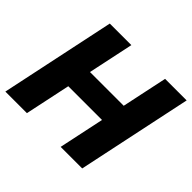

<svg xmlns="http://www.w3.org/2000/svg" viewBox="-157 -829 1014 1014"><g transform="rotate(45 350.0 -322.0)"><path d="M-5 0 131 -644H292L238 -389H490L544 -644H705L569 0H408L462 -255H210L156 0Z"/></g></svg>

Font: Kanit SemiBold
Style: Italic
Weight: 600
Italic angle: -12°
Designer: Katatrad Team
Foundry: CadsonDemak
Version: Version 2.000; ttfautohint (v1.8.3)